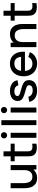

<svg xmlns="http://www.w3.org/2000/svg" viewBox="1594 -2378 799 4026"><g transform="rotate(-90 1993.0 -364.5)"><path d="M439.5 -540H545V0H452V-64.5Q421.5 -26.5 376.5 -6Q331.5 14.5 273.5 14.5Q188.5 14.5 140.8 -28.2Q93 -71 76.5 -128Q60 -185 60 -240V-540H166V-274.5Q166 -195 195.5 -139.8Q225 -84.5 302.5 -84.5Q364 -84.5 401.8 -126.5Q439.5 -168.5 439.5 -259Z M833.5 -456V-217.5V-189Q833.5 -163.5 835.5 -147.8Q837.5 -132 844.5 -120.5Q856.5 -100.5 878.2 -91.8Q900 -83 931.5 -83Q958.5 -83 994 -88.5V0Q947.5 9 908.5 9Q852.5 9 810.8 -9Q769 -27 748.5 -65.5Q736 -89 732.2 -113.8Q728.5 -138.5 728.5 -174V-212.5V-456H625V-540H728.5V-690H833.5V-540H994V-456Z M1222 0H1117.5V-540H1222ZM1104.5 -679Q1104.5 -706.5 1123.2 -725.2Q1142 -744 1170 -744Q1198 -744 1216.5 -725.2Q1235 -706.5 1235 -679Q1235 -651.5 1216.5 -632.8Q1198 -614 1170 -614Q1142 -614 1123.2 -633Q1104.5 -652 1104.5 -679Z M1486.5 0H1382V-735H1486.5Z M1751 0H1646.5V-540H1751ZM1633.5 -679Q1633.5 -706.5 1652.2 -725.2Q1671 -744 1699 -744Q1727 -744 1745.5 -725.2Q1764 -706.5 1764 -679Q1764 -651.5 1745.5 -632.8Q1727 -614 1699 -614Q1671 -614 1652.2 -633Q1633.5 -652 1633.5 -679Z M1871 -151.5 1978 -168Q1988 -125.5 2024.2 -101.5Q2060.5 -77.5 2114.5 -77.5Q2163.5 -77.5 2191.2 -97.5Q2219 -117.5 2219 -152.5Q2219 -174 2209 -186.2Q2199 -198.5 2169.8 -209.5Q2140.5 -220.5 2074 -238.5Q2003 -257 1963.2 -277.5Q1923.5 -298 1906 -325.2Q1888.5 -352.5 1888.5 -393Q1888.5 -441.5 1914.5 -478.2Q1940.5 -515 1988 -535Q2035.5 -555 2098.5 -555Q2160 -555 2209 -535.5Q2258 -516 2287.8 -480Q2317.5 -444 2323.5 -396.5L2216.5 -377Q2210.5 -417 2177.2 -440Q2144 -463 2091 -463Q2047 -463 2020 -445.2Q1993 -427.5 1993 -398.5Q1993 -380 2004.5 -368Q2016 -356 2047.5 -344.5Q2079 -333 2144 -316.5Q2213 -299 2252.2 -277.8Q2291.5 -256.5 2309 -227.8Q2326.5 -199 2326.5 -156.5Q2326.5 -103.5 2300.2 -65Q2274 -26.5 2224.8 -6Q2175.5 14.5 2107.5 14.5Q2009 14.5 1947 -29Q1885 -72.5 1871 -151.5Z M2519 -240.5Q2525.5 -165 2564.5 -124.2Q2603.5 -83.5 2671.5 -83.5Q2720 -83.5 2756 -105.5Q2792 -127.5 2812 -169.5L2914.5 -137Q2883.5 -65.5 2819.5 -25.2Q2755.5 15 2676.5 15Q2596.5 15 2535.5 -20.2Q2474.5 -55.5 2440.8 -119.2Q2407 -183 2407 -265.5Q2407 -353 2440 -418.5Q2473 -484 2533 -519.5Q2593 -555 2671.5 -555Q2749 -555 2805.5 -520.5Q2862 -486 2892.2 -421.8Q2922.5 -357.5 2922.5 -270Q2922.5 -260.5 2921.5 -240.5ZM2521.5 -322H2814.5Q2806 -393.5 2771.8 -428Q2737.5 -462.5 2675.5 -462.5Q2609 -462.5 2570.2 -426.8Q2531.5 -391 2521.5 -322Z M3503.5 -300V0H3397.5V-265.5Q3397.5 -345 3368 -400.2Q3338.5 -455.5 3261 -455.5Q3199.5 -455.5 3161.8 -413.5Q3124 -371.5 3124 -281V0H3018V-540H3111.5V-475.5Q3142 -513.5 3187 -534Q3232 -554.5 3290 -554.5Q3375 -554.5 3422.8 -511.8Q3470.5 -469 3487 -412Q3503.5 -355 3503.5 -300Z M3782 -456V-217.5V-189Q3782 -163.5 3784 -147.8Q3786 -132 3793 -120.5Q3805 -100.5 3826.8 -91.8Q3848.5 -83 3880 -83Q3907 -83 3942.5 -88.5V0Q3896 9 3857 9Q3801 9 3759.2 -9Q3717.5 -27 3697 -65.5Q3684.5 -89 3680.8 -113.8Q3677 -138.5 3677 -174V-212.5V-456H3573.5V-540H3677V-690H3782V-540H3942.5V-456Z"/></g></svg>

Font: Hauora SemiBold
Style: Regular
Weight: 600
Designer: Wayne Shih
Foundry: WCYS
Version: Version 1.001